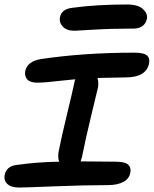

<svg xmlns="http://www.w3.org/2000/svg" viewBox="-33 -838 689 860"><path d="M300.8 -700.2Q265.6 -700.2 248.3 -718.8Q231 -737.3 235.8 -761.2Q242.2 -797.4 292 -803.2Q399.9 -817.9 535.2 -817.9Q585.9 -817.9 607.7 -797.1Q629.4 -776.4 625 -753.9Q621.1 -733.4 605.5 -721.7Q589.8 -710 565.9 -710Q466.8 -710 385 -705.1Q303.2 -700.2 300.8 -700.2ZM53.2 2Q17.1 2 0.2 -13.7Q-16.6 -29.3 -12.2 -54.2Q-3.9 -93.8 41 -99.1Q133.3 -112.3 231.9 -113.8Q224.1 -136.7 231 -166Q242.7 -225.1 267.6 -327.9Q292.5 -430.7 299.8 -466.8Q301.3 -475.6 304.2 -482.9Q274.4 -480.5 238.3 -476.3Q202.1 -472.2 178.5 -470Q154.8 -467.8 132.8 -467.8Q102.1 -467.8 89.1 -482.2Q76.2 -496.6 80.1 -520Q89.8 -563 148.9 -573.2Q341.8 -602.1 568.8 -602.1Q609.9 -602.1 624.5 -590.3Q639.2 -578.6 634.8 -554.2Q622.1 -491.2 528.8 -491.2Q494.1 -491.2 403.8 -488.8Q409.7 -468.3 405.8 -445.8Q402.3 -430.2 376.2 -322.8Q350.1 -215.3 334 -133.8Q330.1 -120.1 328.1 -115.2Q351.1 -115.2 402.1 -114.5Q453.1 -113.8 482.9 -113.8Q526.4 -113.8 540.8 -100.8Q555.2 -87.9 550.8 -64.9Q546.4 -38.1 520 -23.4Q493.7 -8.8 449.2 -8.8Q346.2 -8.8 211.9 -3.4Q77.6 2 53.2 2Z"/></svg>

Font: Shantell Sans Irregular Bouncy
Style: Italic
Weight: 500
Italic angle: -11.31°
Designer: Stephen Nixon, Anya Danilova, Shantell Martin
Foundry: Arrow Type
Version: Version 1.006;[9816181b4]